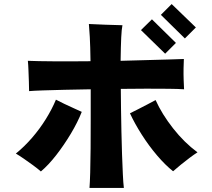

<svg xmlns="http://www.w3.org/2000/svg" viewBox="-20 -898 1040 944"><path d="M420 26Q422 2 423.5 -49.5Q425 -101 425.5 -168.5Q426 -236 426 -311.5Q426 -387 426 -459Q358 -458 297 -456.5Q236 -455 190.5 -453.5Q145 -452 123 -450Q123 -469 122 -496Q121 -523 120 -551Q119 -579 117 -599Q163 -597 246 -596.5Q329 -596 425 -597Q424 -671 421.5 -716Q419 -761 417 -780Q451 -778 498 -776.5Q545 -775 582 -774Q578 -755 576 -713.5Q574 -672 573 -599Q640 -601 700.5 -602.5Q761 -604 809 -605.5Q857 -607 884 -608Q883 -590 882.5 -561.5Q882 -533 883 -505Q884 -477 885 -459Q857 -461 808.5 -461.5Q760 -462 700 -462Q640 -462 574 -461Q574 -418 575 -363.5Q576 -309 577 -251Q578 -193 580 -139Q582 -85 584 -41.5Q586 2 589 26ZM831 -56Q793 -86 752.5 -133.5Q712 -181 677 -236Q642 -291 619 -341Q635 -349 658 -360.5Q681 -372 704.5 -384.5Q728 -397 745 -406Q776 -337 831 -267Q886 -197 951 -149Q935 -139 913 -122.5Q891 -106 869.5 -88.5Q848 -71 831 -56ZM181 -55Q165 -69 142.5 -85.5Q120 -102 97.5 -117.5Q75 -133 58 -143Q100 -177 138 -221Q176 -265 206 -313.5Q236 -362 255 -408Q272 -399 296 -387.5Q320 -376 343.5 -365.5Q367 -355 382 -348Q362 -297 328.5 -241Q295 -185 256.5 -135.5Q218 -86 181 -55ZM889 -709 771 -825 824 -878 943 -763ZM792 -634 673 -750 727 -803 845 -687Z"/></svg>

Font: Zen Kaku Gothic Antique Black
Style: Regular
Weight: 900
Designer: Yoshimichi Ohira
Foundry: Positype
Version: Version 1.001